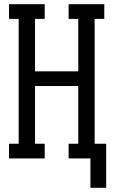

<svg xmlns="http://www.w3.org/2000/svg" viewBox="-20 -755 540 915"><path d="M411 140V0H307V-70H353V-345H147V-70H193V0H23V-70H69V-665H23V-735H193V-665H147V-415H353V-665H307V-735H477V-665H431V-70H486V140Z"/></svg>

Font: Iosevka Slab
Style: Regular
Weight: 400
Monospace: yes
Designer: Belleve Invis
Foundry: Belleve Invis
Version: Version 11.2.4; ttfautohint (v1.8.3)